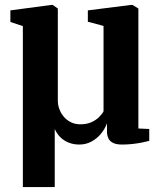

<svg xmlns="http://www.w3.org/2000/svg" viewBox="-20 -575 653 777"><path d="M72.5 182V-469.5L22 -486V-533L187 -555H193.5L214 -540.5V-166.5Q214 -151 220 -134.2Q226 -117.5 237.5 -103.5Q249 -89.5 266 -80.8Q283 -72 305.5 -72Q330.5 -72 349.2 -80.2Q368 -88.5 380.5 -100.8Q393 -113 399 -124.5V-470L335.5 -487V-533L509.5 -555H516.5L540 -540.5V-55L584 -53V-5Q573.5 -2 556.2 1.5Q539 5 517.8 7.5Q496.5 10 474.5 10Q450.5 10 437 3Q423.5 -4 418.2 -16Q413 -28 413 -42V-76Q404 -52 387.5 -32.5Q371 -13 349 -1.5Q327 10 301 10Q279.5 10 260.2 3Q241 -4 226 -18Q211 -32 201.5 -53V182Z"/></svg>

Font: Merriweather 48pt
Style: Bold
Weight: 700
Version: Version 2.100